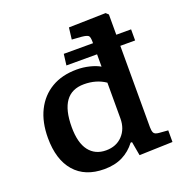

<svg xmlns="http://www.w3.org/2000/svg" viewBox="-138 -888 977 1024"><g transform="rotate(-20 350.5 -376.0)"><path d="M282 14Q173 14 114 -54Q55 -122 55 -245Q55 -335 87.5 -400Q120 -465 180 -500.5Q240 -536 324 -536Q360 -536 395 -527.5Q430 -519 454 -505V-575H280L288 -638H454V-645Q454 -673 446.5 -680.5Q439 -688 409 -691L354 -695L362 -761L572 -766L586 -753V-638H670V-575H586V-113Q586 -93 591.5 -81.5Q597 -70 621 -68L672 -64V2L483 8L469 -71H461Q430 -30 386 -8Q342 14 282 14ZM325 -77Q383 -77 418.5 -114.5Q454 -152 454 -211V-414Q403 -449 333 -449Q194 -449 194 -256Q194 -167 228.5 -122Q263 -77 325 -77Z"/></g></svg>

Font: Literata 7pt SemiBold
Style: Regular
Weight: 600
Designer: Latin by Veronika Burian and Jose Scaglione. Greek by Irene Vlachou. Cyrillic by Vera Evstafieva.
Foundry: TypeTogether
Version: Version 3.002